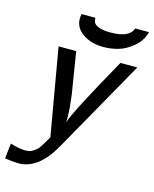

<svg xmlns="http://www.w3.org/2000/svg" viewBox="-127 -749 806 1007"><g transform="rotate(15 276.0 -246.0)"><path d="M-2.9 168 6.8 85Q54.7 100.1 87.9 100.1Q100.1 100.1 111.1 97.7Q122.1 95.2 131.6 88.1Q141.1 81.1 147.5 76.4Q153.8 71.8 162.4 58.8Q170.9 45.9 173.8 41Q176.8 36.1 186.3 20Q195.8 3.9 198.2 0L116.2 -472.2H211.9L248 -249L255.9 -180.2L258.8 -125L257.8 -97.2Q272 -151.4 452.1 -472.2H543.9L258.8 33.2Q178.7 175.3 70.8 174.8Q48.8 174.8 -2.9 168ZM186 -642.1Q186 -655.3 189 -667H264.2V-661.1Q264.2 -613.3 358.9 -612.8Q463.9 -612.8 480 -667H555.2Q542 -617.2 501.5 -584Q460.9 -550.8 421.4 -540.3Q381.8 -529.8 344.2 -529.8Q276.4 -529.8 231.2 -561Q186 -592.3 186 -642.1Z"/></g></svg>

Font: CMU Bright
Style: SemiBoldOblique
Weight: 600
Italic angle: -12°
Version: Version 0.7.0